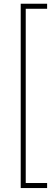

<svg xmlns="http://www.w3.org/2000/svg" viewBox="-20 -832 267 1005"><path d="M226.6 -786.1H114.7V126H226.6V152.3H88.4V-812.5H226.6Z"/></svg>

Font: RobotoDraft Thin
Style: Regular
Weight: 250
Version: Version 2.001153; 2014